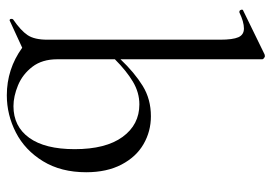

<svg xmlns="http://www.w3.org/2000/svg" viewBox="-134 -630 778 549"><g transform="rotate(90 254.5 -356.0)"><path d="M473 -214Q473 -142 441.5 -90.5Q410 -39 359.5 -13Q309 13 253 13Q178 13 117 -31L41 4L39 5Q35 5 34.5 1Q34 -3 36 -5Q68 -27 81 -46.5Q94 -66 94 -103V-597Q94 -633 87 -649Q80 -665 62 -665Q43 -665 16 -652H14Q10 -652 8.5 -657Q7 -662 11 -663L136 -724L141 -725Q143 -725 146.5 -722.5Q150 -720 150 -717V-312Q188 -352 226 -375.5Q264 -399 313 -399Q356 -399 392.5 -378Q429 -357 451 -315Q473 -273 473 -214ZM407 -181Q407 -270 372 -318Q337 -366 279 -366Q245 -366 214 -347.5Q183 -329 150 -296V-131Q150 -88 171.5 -60Q193 -32 224.5 -19Q256 -6 284 -6Q342 -6 374.5 -51Q407 -96 407 -181Z"/></g></svg>

Font: Cormorant Garamond
Style: Regular
Weight: 400
Designer: Christian Thalmann (Catharsis Fonts)
Version: Version 3.000